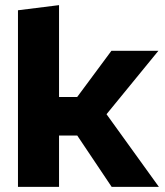

<svg xmlns="http://www.w3.org/2000/svg" viewBox="-20 -728 644 748"><path d="M50 -688 210 -708V0H50ZM228 -279 414 -530H597L395 -283L599 0H415ZM157 -200V-350H379V-200Z"/></svg>

Font: Roundo Variable
Style: Regular
Weight: 200
Designer: Shiva Nallaperumal
Foundry: Indian Type Foundry
Version: Version 2.000